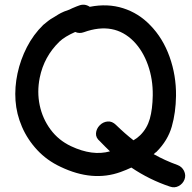

<svg xmlns="http://www.w3.org/2000/svg" viewBox="-20 -744 818 817"><path d="M703 50Q723 57 740.5 47.5Q758 38 765 20Q772 2 763 -17Q754 -35 735 -42Q682 -61 634 -88Q640 -94 646 -98Q694 -146 711 -205.5Q728 -265 729 -336Q730 -423 701.5 -502.5Q673 -582 619 -637Q570 -688 504 -709Q438 -730 362 -715Q340 -730 315 -720Q314 -720 305.5 -716.5Q297 -713 287.5 -709Q278 -705 275 -703L253 -695Q237 -688 229 -683L208 -670Q195 -663 185 -655Q174 -646 164 -638Q122 -597 94.5 -543.5Q67 -490 54.5 -431.5Q42 -373 46 -316Q50 -259 73.5 -204.5Q97 -150 138.5 -105.5Q180 -61 238 -34Q374 31 493 -12Q518 -21 539 -31Q616 21 703 50ZM448 -100Q373 -79 282 -122Q229 -147 195 -193Q161 -239 149 -296Q137 -353 149 -413Q167 -503 233 -567Q255 -588 300 -608Q318 -600 337 -607Q465 -653 549 -568Q588 -528 609.5 -467.5Q631 -407 630 -338Q629 -279 617.5 -238.5Q606 -198 577 -169Q565 -157 548 -147Q512 -175 474 -212Q457 -229 437.5 -227Q418 -225 404 -210.5Q390 -196 388.5 -177Q387 -158 405 -143Q427 -120 448 -100Z"/></svg>

Font: Balsamiq Sans
Style: Regular
Weight: 400
Designer: Michael Angeles
Foundry: Balsamiq SRL
Version: Version 1.020; ttfautohint (v1.8.4.7-5d5b);gftools[0.9.26]